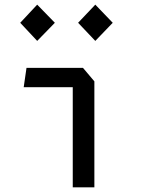

<svg xmlns="http://www.w3.org/2000/svg" viewBox="-20 -806 640 826"><path d="M293 0V-431H82L94 -514H337L386 -456V0ZM67 -708 140 -786 216 -708 140 -630ZM316 -708 390 -786 465 -708 390 -630Z"/></svg>

Font: Moralerspace Krypton JPDOC
Style: Regular
Weight: 400
Version: v0.0.6; ttfautohint (v1.8.4.7-5d5b-dirty) -l 6 -r 45 -G 200 